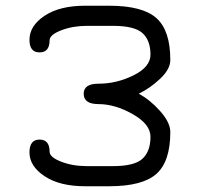

<svg xmlns="http://www.w3.org/2000/svg" viewBox="-20 -646 698 671"><path d="M374 -555.7H284.2Q234.4 -555.7 193.8 -540Q153.3 -524.4 153.3 -504.9Q153.3 -462.9 118.2 -462.9Q83 -462.9 83 -506.8Q83 -555.7 135.7 -590.8Q188.5 -626 277.3 -626H361.3Q478.5 -626 526.9 -582.5Q575.2 -539.1 575.2 -436.5Q575.2 -404.3 540 -371.1Q504.9 -337.9 464.8 -318.4Q503.9 -297.9 539.6 -257.8Q575.2 -217.8 575.2 -184.6Q575.2 -82 526.9 -38.6Q478.5 4.9 361.3 4.9H277.3Q188.5 4.9 135.7 -30.3Q83 -65.4 83 -113.3Q83 -158.2 118.2 -158.2Q153.3 -158.2 153.3 -116.2Q153.3 -96.7 193.4 -81.1Q233.4 -65.4 284.2 -65.4H374Q450.2 -65.4 478 -91.3Q505.9 -117.2 505.9 -168Q505.9 -211.9 443.8 -247.1Q381.8 -282.2 324.2 -282.2Q272.5 -282.2 272.5 -318.4Q272.5 -353.5 324.2 -353.5Q387.7 -353.5 446.8 -382.8Q505.9 -412.1 505.9 -455.1Q505.9 -504.9 478 -530.3Q450.2 -555.7 374 -555.7Z"/></svg>

Font: Jura
Style: DemiBold
Weight: 600
Version: Version 2.4